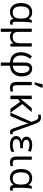

<svg xmlns="http://www.w3.org/2000/svg" viewBox="1839 -2685 1086 4804"><g transform="rotate(90 2382.0 -283.0)"><path d="M445 -72H451Q460 -30 482 -10Q504 10 543 10Q573 10 597 -3V-61Q579 -56 567 -56Q526 -56 526 -112V-326Q526 -384 533 -443.5Q540 -503 550 -535H487Q467 -507 455 -463H449Q422 -505 382.5 -525Q343 -545 285 -545Q175 -545 115.5 -472Q56 -399 56 -266Q56 -136 114.5 -63Q173 10 277 10Q335 10 375.5 -10Q416 -30 445 -72ZM140 -265Q140 -476 288 -476Q371 -476 408 -427Q445 -378 445 -267V-260Q445 -153 408 -105.5Q371 -58 289 -58Q212 -58 176 -109.5Q140 -161 140 -265Z M697 -535V240H778V84Q778 -1 773 -35H778Q822 10 894 10Q1005 10 1060 -72H1065L1078 0H1144V-535H1063V-254Q1063 -151 1024.5 -104.5Q986 -58 902 -58Q778 -58 778 -186V-535Z M1624 9Q1705 4 1765 -30Q1826 -66 1859 -130Q1892 -194 1892 -280Q1892 -360 1868 -420Q1844 -480 1800 -512.5Q1756 -545 1698 -545Q1624 -545 1584 -498Q1544 -451 1544 -361V-58Q1368 -75 1368 -268Q1368 -329 1388 -383.5Q1408 -438 1451 -495L1387 -539Q1286 -415 1286 -271Q1286 -139 1351.5 -68Q1417 3 1544 9V240H1624ZM1624 -58V-362Q1624 -417 1643 -446.5Q1662 -476 1698 -476Q1748 -476 1778 -422.5Q1808 -369 1808 -279Q1808 -181 1760 -123.5Q1712 -66 1624 -58Z M2091 -606Q2115 -644 2141.5 -702Q2168 -760 2177 -795V-806H2087Q2081 -765 2067.5 -709.5Q2054 -654 2042 -620V-606ZM2030 -155Q2030 -72 2066 -31Q2102 10 2179 10Q2203 10 2228.5 5.5Q2254 1 2270 -5V-67Q2253 -63 2229.5 -60Q2206 -57 2189 -57Q2148 -57 2129.5 -81Q2111 -105 2111 -157V-535H2030Z M2460 -396V-534H2373V0H2460V-191L2526 -246L2702 0H2800L2584 -299L2786 -534H2685L2454 -260Q2460 -314 2460 -396Z M3006 -286Q3049 -388 3063 -445H3067Q3081 -391 3119 -281L3195 -68Q3210 -27 3230.5 -8.5Q3251 10 3286 10Q3317 10 3339 -2V-61Q3321 -56 3310 -56Q3294 -56 3283.5 -67.5Q3273 -79 3263 -105L3086 -599Q3058 -675 3038 -705Q3016 -737 2986.5 -751.5Q2957 -766 2913 -766Q2884 -766 2849 -758V-693Q2878 -699 2905 -699Q2928 -699 2946 -690Q2962 -681 2974.5 -663.5Q2987 -646 3001 -606L3029 -527L2798 0H2882Z M3479 -397Q3479 -476 3601 -476Q3640 -476 3672 -469Q3704 -462 3749 -442L3780 -507Q3732 -528 3692 -536.5Q3652 -545 3603 -545Q3510 -545 3455 -506.5Q3400 -468 3400 -403Q3400 -358 3426 -327Q3452 -296 3500 -282V-277Q3438 -257 3410.5 -225.5Q3383 -194 3383 -145Q3383 -73 3441.5 -31.5Q3500 10 3603 10Q3713 10 3778 -27V-99Q3730 -76 3689.5 -66.5Q3649 -57 3607 -57Q3536 -57 3500 -80.5Q3464 -104 3464 -149Q3464 -244 3616 -244H3688V-313H3634Q3479 -313 3479 -397Z M3896 -155Q3896 -72 3932 -31Q3968 10 4045 10Q4069 10 4094.5 5.5Q4120 1 4136 -5V-67Q4119 -63 4095.5 -60Q4072 -57 4055 -57Q4014 -57 3995.5 -81Q3977 -105 3977 -157V-535H3896Z M4598 -72H4604Q4613 -30 4635 -10Q4657 10 4696 10Q4726 10 4750 -3V-61Q4732 -56 4720 -56Q4679 -56 4679 -112V-326Q4679 -384 4686 -443.5Q4693 -503 4703 -535H4640Q4620 -507 4608 -463H4602Q4575 -505 4535.5 -525Q4496 -545 4438 -545Q4328 -545 4268.5 -472Q4209 -399 4209 -266Q4209 -136 4267.5 -63Q4326 10 4430 10Q4488 10 4528.5 -10Q4569 -30 4598 -72ZM4293 -265Q4293 -476 4441 -476Q4524 -476 4561 -427Q4598 -378 4598 -267V-260Q4598 -153 4561 -105.5Q4524 -58 4442 -58Q4365 -58 4329 -109.5Q4293 -161 4293 -265Z"/></g></svg>

Font: OpenSansMMV
Style: Regular
Weight: 400
Designer: Steve Matteson
Foundry: Ascender Corporation
Version: Version 4.000